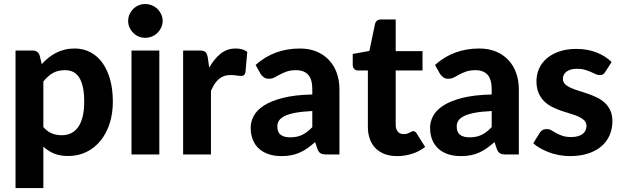

<svg xmlns="http://www.w3.org/2000/svg" viewBox="-20 -766 3086 952"><path d="M195 -136Q214.5 -113.5 237.2 -104.5Q260 -95.5 286 -95.5Q311 -95.5 331.5 -105Q352 -114.5 366.8 -134.8Q381.5 -155 389.5 -186.5Q397.5 -218 397.5 -261.5Q397.5 -304.5 390.8 -334.5Q384 -364.5 371.8 -383Q359.5 -401.5 342 -409.8Q324.5 -418 303 -418Q266.5 -418 241.8 -403.8Q217 -389.5 195 -362ZM187 -448Q202.5 -465 220 -479.2Q237.5 -493.5 257.5 -503.8Q277.5 -514 300.5 -519.8Q323.5 -525.5 350.5 -525.5Q392 -525.5 426.8 -507.8Q461.5 -490 486.5 -456.2Q511.5 -422.5 525.5 -373.5Q539.5 -324.5 539.5 -261.5Q539.5 -203.5 523.8 -154.2Q508 -105 479 -69Q450 -33 409.2 -12.8Q368.5 7.5 318.5 7.5Q276.5 7.5 247.2 -5Q218 -17.5 195 -39V166.5H57V-515.5H142Q168 -515.5 176.5 -491.5Z M770 -515.5V0H632V-515.5ZM786.5 -662Q786.5 -644.5 779.5 -629.5Q772.5 -614.5 760.8 -603Q749 -591.5 733.2 -585Q717.5 -578.5 699.5 -578.5Q682.5 -578.5 667.2 -585Q652 -591.5 640.5 -603Q629 -614.5 622.2 -629.5Q615.5 -644.5 615.5 -662Q615.5 -679.5 622.2 -694.8Q629 -710 640.5 -721.5Q652 -733 667.2 -739.5Q682.5 -746 699.5 -746Q717.5 -746 733.2 -739.5Q749 -733 760.8 -721.5Q772.5 -710 779.5 -694.8Q786.5 -679.5 786.5 -662Z M1017.5 -430.5Q1042 -474.5 1074 -500Q1106 -525.5 1149 -525.5Q1184 -525.5 1206 -509L1197 -407Q1194.5 -397 1189.2 -393.2Q1184 -389.5 1175 -389.5Q1167 -389.5 1152 -391.8Q1137 -394 1124 -394Q1105 -394 1090.2 -388.5Q1075.5 -383 1064 -373Q1052.5 -363 1043.2 -348.5Q1034 -334 1026 -315.5V0H888V-515.5H969.5Q990.5 -515.5 998.5 -508Q1006.5 -500.5 1010 -482Z M1528.5 -215.5Q1478 -213 1444.5 -206.8Q1411 -200.5 1391.2 -190.5Q1371.5 -180.5 1363.2 -167.8Q1355 -155 1355 -140Q1355 -110 1371.8 -97.5Q1388.5 -85 1418.5 -85Q1453 -85 1478.2 -97.2Q1503.5 -109.5 1528.5 -135.5ZM1247.5 -444Q1293 -485 1348 -505.2Q1403 -525.5 1467 -525.5Q1513 -525.5 1549.2 -510.5Q1585.5 -495.5 1610.8 -468.8Q1636 -442 1649.5 -405Q1663 -368 1663 -324V0H1600Q1580.5 0 1570.2 -5.5Q1560 -11 1553.5 -28.5L1542.5 -61.5Q1523 -44.5 1504.8 -31.5Q1486.5 -18.5 1467 -9.8Q1447.5 -1 1425.2 3.5Q1403 8 1375.5 8Q1341.5 8 1313.5 -1Q1285.5 -10 1265.2 -27.8Q1245 -45.5 1234 -72Q1223 -98.5 1223 -133Q1223 -161.5 1237.5 -190Q1252 -218.5 1287.2 -241.8Q1322.5 -265 1381.2 -280.2Q1440 -295.5 1528.5 -297.5V-324Q1528.5 -372.5 1508 -395.2Q1487.5 -418 1449 -418Q1420.5 -418 1401.5 -411.2Q1382.5 -404.5 1368.2 -396.8Q1354 -389 1341.5 -382.2Q1329 -375.5 1312.5 -375.5Q1298 -375.5 1288.2 -382.8Q1278.5 -390 1272 -400Z M1949 8Q1914 8 1887 -2.2Q1860 -12.5 1841.5 -31.5Q1823 -50.5 1813.5 -77.5Q1804 -104.5 1804 -138.5V-416.5H1755.5Q1744.5 -416.5 1736.8 -423.5Q1729 -430.5 1729 -444.5V-498.5L1811.5 -513.5L1839.5 -647Q1845 -669.5 1870 -669.5H1942V-512.5H2075V-416.5H1942V-147.5Q1942 -126 1952.2 -113.5Q1962.5 -101 1981.5 -101Q1991.5 -101 1998.5 -103.2Q2005.5 -105.5 2010.5 -108.2Q2015.5 -111 2019.8 -113.2Q2024 -115.5 2028.5 -115.5Q2034.5 -115.5 2038.5 -112.8Q2042.5 -110 2046.5 -103.5L2088 -37.5Q2059.5 -15 2023.5 -3.5Q1987.5 8 1949 8Z M2418 -215.5Q2367.5 -213 2334 -206.8Q2300.5 -200.5 2280.8 -190.5Q2261 -180.5 2252.8 -167.8Q2244.5 -155 2244.5 -140Q2244.5 -110 2261.2 -97.5Q2278 -85 2308 -85Q2342.5 -85 2367.8 -97.2Q2393 -109.5 2418 -135.5ZM2137 -444Q2182.5 -485 2237.5 -505.2Q2292.5 -525.5 2356.5 -525.5Q2402.5 -525.5 2438.8 -510.5Q2475 -495.5 2500.2 -468.8Q2525.5 -442 2539 -405Q2552.5 -368 2552.5 -324V0H2489.5Q2470 0 2459.8 -5.5Q2449.5 -11 2443 -28.5L2432 -61.5Q2412.5 -44.5 2394.2 -31.5Q2376 -18.5 2356.5 -9.8Q2337 -1 2314.8 3.5Q2292.5 8 2265 8Q2231 8 2203 -1Q2175 -10 2154.8 -27.8Q2134.5 -45.5 2123.5 -72Q2112.5 -98.5 2112.5 -133Q2112.5 -161.5 2127 -190Q2141.5 -218.5 2176.8 -241.8Q2212 -265 2270.8 -280.2Q2329.5 -295.5 2418 -297.5V-324Q2418 -372.5 2397.5 -395.2Q2377 -418 2338.5 -418Q2310 -418 2291 -411.2Q2272 -404.5 2257.8 -396.8Q2243.5 -389 2231 -382.2Q2218.5 -375.5 2202 -375.5Q2187.5 -375.5 2177.8 -382.8Q2168 -390 2161.5 -400Z M2981 -409.5Q2975.5 -401 2969.8 -397.2Q2964 -393.5 2954 -393.5Q2944 -393.5 2933.5 -398.5Q2923 -403.5 2910 -409.2Q2897 -415 2880.2 -420Q2863.5 -425 2841.5 -425Q2808 -425 2789.5 -411.2Q2771 -397.5 2771 -375Q2771 -359.5 2781.5 -349Q2792 -338.5 2809.2 -330.8Q2826.5 -323 2848.5 -316.2Q2870.5 -309.5 2893.8 -301.5Q2917 -293.5 2939 -283Q2961 -272.5 2978.2 -256.8Q2995.5 -241 3006 -218.8Q3016.5 -196.5 3016.5 -165Q3016.5 -127.5 3002.8 -95.8Q2989 -64 2962.5 -41Q2936 -18 2896.5 -5Q2857 8 2805.5 8Q2779 8 2753 3.2Q2727 -1.5 2703.5 -10.2Q2680 -19 2659.5 -30.5Q2639 -42 2624 -55.5L2656 -107Q2661.5 -116 2669.8 -121Q2678 -126 2691 -126Q2703.5 -126 2714 -119.8Q2724.5 -113.5 2737.5 -106.2Q2750.5 -99 2768.2 -92.8Q2786 -86.5 2812.5 -86.5Q2832.5 -86.5 2847 -91Q2861.5 -95.5 2870.5 -103.2Q2879.5 -111 2883.8 -120.8Q2888 -130.5 2888 -141Q2888 -158 2877.2 -168.8Q2866.5 -179.5 2849.2 -187.5Q2832 -195.5 2809.5 -202Q2787 -208.5 2763.8 -216.5Q2740.5 -224.5 2718.2 -235.5Q2696 -246.5 2678.8 -263.2Q2661.5 -280 2650.8 -304.5Q2640 -329 2640 -364Q2640 -396 2652.5 -424.8Q2665 -453.5 2690 -475.5Q2715 -497.5 2752.2 -510.5Q2789.5 -523.5 2838.5 -523.5Q2893.5 -523.5 2938.5 -505.5Q2983.5 -487.5 3012.5 -458.5Z"/></svg>

Font: LatoLatin Heavy
Style: Regular
Weight: 800
Designer: Lukasz Dziedzic with Adam Twardoch and Botio Nikoltchev
Foundry: tyPoland Lukasz Dziedzic
Version: Version 2.015; 2015-08-06; http://www.latofonts.com/